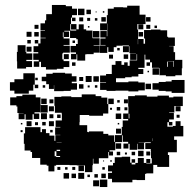

<svg xmlns="http://www.w3.org/2000/svg" viewBox="-20 -729 782 773"><path d="M138 -460H116V-482H136V-488H114V-514H134V-519H115V-543H134V-554H143V-575H164V-577H143V-605H161V-607H143V-635H161V-647H166V-672H189V-709H245V-704H270V-694H290V-668H270V-658H284V-644H270V-658H266V-632H288V-611H327V-606H352V-577H353V-575H381V-547H357V-545H381V-517H357V-511H328V-510H323V-485H291V-510H288V-490H266V-512H286V-518H264V-544H286V-552H293V-571H287V-576H262V-605H239V-602H258V-580H236V-574H260V-548H236V-545H261V-517H234V-514H231V-490H236V-483H259V-459H236V-452H209V-449H165V-459H145V-480H138ZM412 -516H382V-546H405V-548H384V-574H405V-578H384V-604H410V-583H412V-606H435H412V-634H411V-607H383V-635H410V-668H414V-694H438V-700H476V-699H492V-706H542V-670H566V-632H533V-610H536V-572H558V-553H564V-574H584H560V-608H588V-610H626V-607H653V-581H657V-578H684V-544H661V-543H679V-519H685V-488H714V-454H712V-426H686V-422H648V-426H622V-455H621V-456H592V-478H584V-464H570V-478H584V-489H565V-509H562V-486H532V-511H530V-488H504V-514H527V-515H501V-543H499V-546H473V-545H449V-539H438V-520H416V-539H412ZM320 -668H294V-694H320ZM346 -672H328V-690H346ZM400 -678H394V-684H400ZM369 -679H365V-683H369ZM406 -642H388V-660H406ZM586 -642H568V-660H586ZM315 -643H299V-659H315ZM343 -645H331V-657H343ZM372 -646H362V-656H372ZM266 -610V-632H263V-606H287V-610ZM557 -611H537V-631H557ZM317 -611H297V-631H317ZM135 -613H119V-629H135ZM585 -613H569V-629H585ZM612 -616H602V-626H612ZM340 -618H334V-624H340ZM380 -578H354V-604H380ZM107 -581H87V-601H107ZM556 -582H538V-600H556ZM136 -582H118V-600H136ZM236 -580V-599H233V-580ZM536 -551V-572H535V-551ZM104 -554H90V-568H104ZM134 -554H120V-568H134ZM282 -556H272V-566H282ZM85 -453H49V-482H48V-520H51V-547H83V-520H86V-514H110V-488H86V-483H109V-459H85ZM499 -519H475V-543H499ZM107 -521H87V-541H107ZM462 -526H452V-536H462ZM257 -491H237V-511H257ZM496 -492H478V-510H496ZM435 -493H419V-509H435ZM445 -363H409V-367H383V-395H407V-397H383V-425H407V-431H430V-468H445V-483H469V-468H480V-478H494V-464H502V-486H532H562V-456H537V-451H557V-431H537V-421H510V-418H484V-414H447V-398H474H497V-401H537V-397H563V-365H537V-361H497V-364H474H445ZM678 -460H656V-481H653V-460H680V-483H657V-482H678ZM284 -464H270V-478H284ZM620 -428H594V-454H620ZM580 -438H574V-444H580ZM197 -371H177V-390H166V-432H192V-436H242V-433H269V-422H288V-400H269V-394H290V-368H265V-363H236V-362H198V-386H197ZM96 -352H38V-364H20V-398H38V-410H74V-434H120V-388H114V-364H96ZM349 -399H325V-423H349ZM378 -400H356V-422H378ZM166 -402H148V-420H166ZM315 -403H299V-419H315ZM132 -406H122V-416H132ZM723 -355H671V-361H647V-363H619V-368H594V-394H619V-399H647V-401H671V-407H723ZM588 -370H566V-392H588ZM316 -372H298V-390H316ZM134 -374H120V-388H134ZM372 -376H362V-386H372ZM162 -376H152V-386H162ZM341 -377H333V-385H341ZM199 -39H175V-62H168V-66H142V-93H139H109V-117H103V-123H79V-150H76V-192H81V-217H111H143V-197H149V-209H165V-193H153H179V-183H199V-162H203V-185H223V-186H202V-216H223V-218H204V-244H229V-272H228V-275H201V-303H199V-339H227V-341H267V-338H294H309V-349H365V-342H388V-336H412V-310H416V-272H395V-263H339V-266H312H301V-237H300V-225H331V-198H334V-197H338V-200H396V-190H416V-184H440V-158H421H443V-185H470V-218H474V-244H496V-250H476V-272H497V-300H496V-342H523V-345H571V-340H588H614V-344H660V-337H678V-340H716V-302H682V-276H661V-274H680V-248H661V-238H674V-224H660V-237H654V-219H676V-222H687V-241H707V-222H718V-180H681V-166H692V-116H656V-105H661V-57H613V-65H597V-31H569V-29H564V-4H530V-5H513V5H461H431V-9H415V-33H431V-39H415V-63H435V-73H442V-96H470V-98H504V-74H510V-67H525V-73H535V-93H559V-73H569V-71H591V-92H588V-121H587V-129H565V-153H587V-156H563V-155H538V-154H560V-128H534V-150H532V-126H502V-150H497V-131H477V-151H496V-158H474V-184H471V-157H444V-124H421V-119H435V-103H419V-117H416V-92H386H358H378V-70H356V-90H354V-64H352V-36H322V-63H289V-64H260V-65H233H206V-62H199ZM79 -249H55V-273H75V-274H50V-300H46V-305H21V-337H46V-342H70V-348H124V-337H143V-306H172V-276H142V-305H141V-277H119V-272H138V-250H116V-269H111V-247H83V-269H79ZM168 -310H146V-332H168ZM438 -310H416V-332H438ZM195 -313H179V-329H195ZM495 -313H479V-329H495ZM462 -316H452V-326H462ZM197 -281H177V-301H197ZM707 -281H687V-301H707ZM464 -284H450V-298H464ZM493 -285H481V-297H493ZM431 -287H423V-295H431ZM169 -249H145V-273H169ZM468 -250H446V-272H468ZM501 -252V-271H498V-252ZM195 -253H179V-269H195ZM224 -254H210V-268H224ZM703 -255H691V-267H703ZM107 -221H87V-241H107ZM197 -221H177V-241H197ZM164 -224H150V-238H164ZM133 -225H121V-237H133ZM460 -228H454V-234H460ZM70 -228H64V-234H70ZM467 -191H447V-211H467ZM192 -196H182V-206H192ZM71 -197H63V-205H71ZM621 -162V-181V-162ZM231 -160V-177V-160ZM593 -161V-172H592V-161ZM208 -156H228V-157H208ZM468 -130H446V-152H468ZM208 -121H222V-126H208ZM558 -100H536V-122H558ZM206 -100V-97H222V-101H207V-120H200V-100ZM585 -103H569V-119H585ZM464 -104H450V-118H464ZM524 -104H510V-118H524ZM491 -107H483V-115H491ZM585 -73H569V-89H585ZM524 -74H510V-88H524ZM430 -78H424V-84H430ZM399 -79H395V-83H399ZM318 -40H296V-62H318ZM223 -45H211V-57H223ZM283 -45H271V-57H283ZM402 -46H392V-56H402ZM252 -46H242V-56H252ZM319 -9H295V-33H319ZM258 -10H236V-32H258ZM286 -12H268V-30H286ZM406 -12H388V-30H406ZM374 -14H360V-28H374ZM342 -16H332V-26H342ZM412 24H382V-6H412ZM379 21H355V-3H379Z"/></svg>

Font: Rubik Storm
Style: Regular
Weight: 400
Designer: Hubert and Fischer, NaN
Foundry: Hubert and Fischer, NaN
Version: Version 2.201